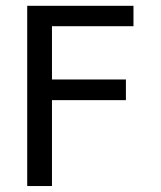

<svg xmlns="http://www.w3.org/2000/svg" viewBox="-20 -624 540 644"><path d="M71.3 -604.5H427.7V-536.1H154.3V-357.4H402.3V-288.1H154.3V0H71.3Z"/></svg>

Font: BabelStone Coelbren y Beirdd
Style: Regular
Weight: 400
Designer: Andrew West
Foundry: BabelStone
Version: Version 1.00;September 27, 2022